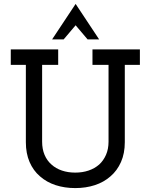

<svg xmlns="http://www.w3.org/2000/svg" viewBox="-20 -952 769 980"><path d="M544 -52Q578 -81 597.5 -125Q617 -169 617 -226V-621H694V-700H452V-621H534V-229Q534 -191 521 -161.5Q508 -132 486 -112Q463 -92 432 -81.5Q401 -71 364 -71Q327 -71 296 -81.5Q265 -92 243 -112Q220 -132 207.5 -161.5Q195 -191 195 -229V-621H277V-700H35V-621H112V-226Q112 -169 131 -125Q150 -81 184 -52Q218 -22 264 -7Q310 8 364 8Q418 8 464 -7Q510 -22 544 -52ZM305 -751Q320 -769 335.5 -787Q351 -805 366 -823Q381 -805 396.5 -787Q412 -769 427 -751H486Q456 -796 426 -841.5Q396 -887 366 -932Q336 -887 306 -841.5Q276 -796 246 -751Z"/></svg>

Font: Josefin Slab Thin
Style: Bold
Weight: 700
Version: Version 2.000